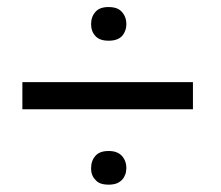

<svg xmlns="http://www.w3.org/2000/svg" viewBox="-20 -603 611 532"><path d="M514.6 -300.3H42V-375.5H514.6ZM232.4 -536.1Q232.4 -556.6 244.6 -570.3Q256.3 -583.5 280.8 -583.5Q289.1 -583.5 296.1 -582Q303.2 -580.6 308.3 -577.6Q313.5 -574.7 317.4 -570.3Q323.7 -563.5 326.9 -554.9Q330.1 -546.4 330.1 -536.1Q330.1 -529.3 328.6 -523.4Q327.1 -517.6 324.5 -512.5Q321.8 -507.3 317.9 -502.9Q305.7 -490.2 281 -490.2Q256.3 -490.2 244.6 -502.9Q238.3 -509.8 235.4 -517.8Q232.4 -525.9 232.4 -536.1ZM232.4 -137.2Q232.4 -157.7 244.6 -171.4Q256.3 -184.6 280.8 -184.6Q293.5 -184.6 302.5 -181.2Q311.5 -177.7 317.4 -171.4Q323.7 -164.6 326.9 -156Q330.1 -147.5 330.1 -137.2Q330.1 -135.3 329.8 -133.3Q329.6 -131.3 329.3 -129.4Q329.1 -127.4 328.9 -125.7Q328.6 -124 328.1 -122.3Q327.6 -120.6 326.9 -119.1Q326.2 -117.7 325.4 -116Q324.7 -114.3 324 -112.8Q323.2 -111.3 322.3 -109.9Q321.3 -108.4 320.1 -106.9Q318.8 -105.5 317.9 -104.5Q313.5 -100.1 308.3 -97.2Q303.2 -94.2 296.1 -92.8Q289.1 -91.3 280.8 -91.3Q272.5 -91.3 265.4 -92.8Q258.3 -94.2 253.2 -97.2Q248 -100.1 244.6 -104.5Q240.2 -108.9 237.5 -113.8Q234.9 -118.7 233.6 -124.5Q232.4 -130.4 232.4 -137.2Z"/></svg>

Font: Vazir Light UI
Style: Light-UI
Weight: 300
Designer: Saber Rastikerdar
Foundry: Saber Rastikerdar
Version: Version 30.0.0